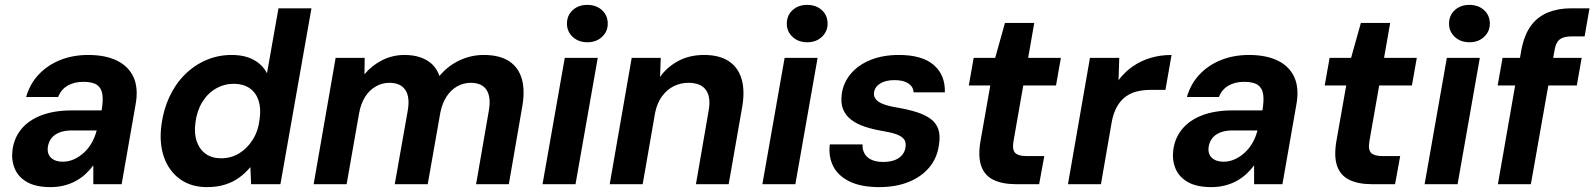

<svg xmlns="http://www.w3.org/2000/svg" viewBox="-20 -754 6527 786"><path d="M187 12Q127 12 91 -8.5Q55 -29 40.5 -63.5Q26 -98 31 -139Q37 -188 67 -225Q97 -262 149.5 -282Q202 -302 273 -302H396Q403 -343 399 -368.5Q395 -394 377 -406.5Q359 -419 321 -419Q284 -419 257 -403.5Q230 -388 218 -357H87Q102 -410 138 -448.5Q174 -487 226 -508Q278 -529 341 -529Q413 -529 460.5 -505Q508 -481 527.5 -436Q547 -391 535 -326L478 0H362V-77Q347 -57 329.5 -41Q312 -25 290 -13Q268 -1 242 5.5Q216 12 187 12ZM237 -92Q261 -92 283 -102Q305 -112 323.5 -129Q342 -146 355 -168.5Q368 -191 375 -217L376 -220H274Q244 -220 223 -211.5Q202 -203 190.5 -188Q179 -173 176 -153Q172 -124 189 -108Q206 -92 237 -92Z M827 12Q762 12 716.5 -21Q671 -54 651 -111.5Q631 -169 641 -243Q649 -305 673.5 -357.5Q698 -410 736.5 -448.5Q775 -487 824 -508Q873 -529 928 -529Q982 -529 1018.5 -509Q1055 -489 1073 -454L1120 -720H1255L1128 0H1008L1005 -70Q987 -48 962 -29Q937 -10 903.5 1Q870 12 827 12ZM885 -106Q926 -106 959.5 -126.5Q993 -147 1015.5 -183.5Q1038 -220 1043 -268Q1049 -312 1038 -344Q1027 -376 1001 -393.5Q975 -411 937 -411Q898 -411 864 -391.5Q830 -372 808 -336Q786 -300 780 -252Q774 -208 785.5 -175Q797 -142 822.5 -124Q848 -106 885 -106Z M1264 0 1354 -517H1473L1472 -450Q1502 -486 1544.5 -507.5Q1587 -529 1636 -529Q1673 -529 1701.5 -519Q1730 -509 1749.5 -490.5Q1769 -472 1779 -443Q1813 -484 1860.5 -506.5Q1908 -529 1960 -529Q2025 -529 2064 -503.5Q2103 -478 2116.5 -430Q2130 -382 2117 -312L2063 0H1929L1981 -300Q1991 -356 1972 -385.5Q1953 -415 1907 -415Q1878 -415 1852.5 -401Q1827 -387 1809 -360Q1791 -333 1783 -295L1731 0H1596L1649 -300Q1659 -356 1639.5 -385.5Q1620 -415 1574 -415Q1545 -415 1519 -400.5Q1493 -386 1475 -358Q1457 -330 1450 -290L1399 0Z M2201 0 2292 -517H2427L2336 0ZM2385 -581Q2348 -581 2324.5 -603Q2301 -625 2301 -657Q2301 -691 2324.5 -712.5Q2348 -734 2384 -734Q2421 -734 2444.5 -712.5Q2468 -691 2468 -657Q2468 -625 2444.5 -603Q2421 -581 2385 -581Z M2476 0 2566 -517H2685L2682 -439Q2711 -480 2757 -504.5Q2803 -529 2862 -529Q2925 -529 2963.5 -503.5Q3002 -478 3016 -430Q3030 -382 3018 -314L2963 0H2829L2881 -301Q2891 -356 2870 -385.5Q2849 -415 2798 -415Q2766 -415 2738 -401Q2710 -387 2690 -359.5Q2670 -332 2662 -293L2611 0Z M3101 0 3192 -517H3327L3236 0ZM3285 -581Q3248 -581 3224.5 -603Q3201 -625 3201 -657Q3201 -691 3224.5 -712.5Q3248 -734 3284 -734Q3321 -734 3344.5 -712.5Q3368 -691 3368 -657Q3368 -625 3344.5 -603Q3321 -581 3285 -581Z M3580 12Q3505 12 3458 -11Q3411 -34 3391 -73.5Q3371 -113 3377 -163H3511Q3510 -143 3518.5 -126.5Q3527 -110 3546.5 -100.5Q3566 -91 3596 -91Q3623 -91 3642.5 -98.5Q3662 -106 3673.5 -120Q3685 -134 3687 -152Q3690 -173 3680 -185Q3670 -197 3649 -204.5Q3628 -212 3597 -217Q3555 -224 3521.5 -235Q3488 -246 3465 -263.5Q3442 -281 3431.5 -306.5Q3421 -332 3426 -369Q3432 -415 3462.5 -451.5Q3493 -488 3543.5 -508.5Q3594 -529 3660 -529Q3755 -529 3802.5 -488Q3850 -447 3848 -376H3720Q3719 -399 3698.5 -412.5Q3678 -426 3642 -426Q3605 -426 3583 -412Q3561 -398 3558 -375Q3556 -361 3564.5 -349Q3573 -337 3594 -328.5Q3615 -320 3651 -314Q3698 -306 3732.5 -295Q3767 -284 3789.5 -267.5Q3812 -251 3821 -225.5Q3830 -200 3824 -162Q3817 -108 3784.5 -69Q3752 -30 3699.5 -9Q3647 12 3580 12Z M4139 0Q4084 0 4047.5 -17.5Q4011 -35 3997 -74Q3983 -113 3994 -177L4034 -404H3946L3966 -517H4054L4094 -660H4214L4189 -517H4323L4303 -404H4169L4129 -176Q4123 -141 4136 -128Q4149 -115 4183 -115H4255L4234 0Z M4352 0 4442 -517H4562L4559 -426Q4584 -459 4617 -482Q4650 -505 4690 -517Q4730 -529 4776 -529L4751 -386H4689Q4661 -386 4635.5 -380Q4610 -374 4589 -359Q4568 -344 4553 -318Q4538 -292 4531 -254L4487 0Z M4939 12Q4879 12 4843 -8.5Q4807 -29 4792.5 -63.5Q4778 -98 4783 -139Q4789 -188 4819 -225Q4849 -262 4901.5 -282Q4954 -302 5025 -302H5148Q5155 -343 5151 -368.5Q5147 -394 5129 -406.5Q5111 -419 5073 -419Q5036 -419 5009 -403.5Q4982 -388 4970 -357H4839Q4854 -410 4890 -448.5Q4926 -487 4978 -508Q5030 -529 5093 -529Q5165 -529 5212.5 -505Q5260 -481 5279.5 -436Q5299 -391 5287 -326L5230 0H5114V-77Q5099 -57 5081.5 -41Q5064 -25 5042 -13Q5020 -1 4994 5.5Q4968 12 4939 12ZM4989 -92Q5013 -92 5035 -102Q5057 -112 5075.5 -129Q5094 -146 5107 -168.5Q5120 -191 5127 -217L5128 -220H5026Q4996 -220 4975 -211.5Q4954 -203 4942.5 -188Q4931 -173 4928 -153Q4924 -124 4941 -108Q4958 -92 4989 -92Z M5596 0Q5541 0 5504.5 -17.5Q5468 -35 5454 -74Q5440 -113 5451 -177L5491 -404H5403L5423 -517H5511L5551 -660H5671L5646 -517H5780L5760 -404H5626L5586 -176Q5580 -141 5593 -128Q5606 -115 5640 -115H5712L5691 0Z M5812 0 5903 -517H6038L5947 0ZM5996 -581Q5959 -581 5935.5 -603Q5912 -625 5912 -657Q5912 -691 5935.5 -712.5Q5959 -734 5995 -734Q6032 -734 6055.5 -712.5Q6079 -691 6079 -657Q6079 -625 6055.5 -603Q6032 -581 5996 -581Z M6112 0 6208 -549Q6220 -612 6247.5 -649Q6275 -686 6317 -703Q6359 -720 6412 -720H6487L6467 -605H6413Q6381 -605 6365 -592.5Q6349 -580 6344 -549L6247 0ZM6111 -404 6131 -517H6455L6435 -404Z"/></svg>

Font: DM Sans 11pt
Style: Bold Italic
Weight: 700
Italic angle: -10°
Version: Version 4.004;gftools[0.9.30]